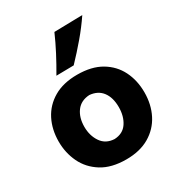

<svg xmlns="http://www.w3.org/2000/svg" viewBox="-204 -1008 1079 1159"><g transform="rotate(-30 335.0 -429.0)"><path d="M338.4 15.1Q235.4 15.1 168.5 -26.6Q101.6 -68.4 69.3 -136Q37.1 -203.6 37.1 -281.7Q37.1 -365.7 71 -432.4Q105 -499 171.4 -537.8Q237.8 -576.7 335 -576.7Q435.1 -576.7 501.5 -537.4Q567.9 -498 601.1 -431.4Q634.3 -364.7 634.3 -281.7Q634.3 -197.3 599.9 -129.9Q565.4 -62.5 499.3 -23.7Q433.1 15.1 338.4 15.1ZM337.4 -127Q397 -129.9 426.3 -174.1Q455.6 -218.3 455.6 -281.7Q455.6 -348.6 425.3 -388.7Q395 -428.7 337.4 -433.6Q277.8 -430.2 246.8 -388.2Q215.8 -346.2 215.8 -281.7Q215.8 -220.2 246.6 -175Q277.3 -129.9 337.4 -127ZM224.1 -633.8Q258.8 -692.9 289.3 -751.2Q319.8 -809.6 345.7 -868.7L542.5 -873Q501 -811.5 450.7 -752.2Q400.4 -692.9 345.7 -635.7Z"/></g></svg>

Font: Pinar DS2-Bold
Style: Regular
Weight: 700
Designer: Amin Abedi
Version: Version 2.000